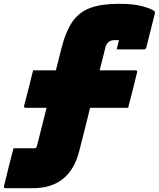

<svg xmlns="http://www.w3.org/2000/svg" viewBox="-122 -790 835 1010"><path d="M-51 -10H57Q65 -10 68 -13Q71 -16 72 -21Q85 -71 97.5 -121.5Q110 -172 123 -223H13Q2 -223 5 -234Q16 -275 29 -327Q42 -379 52 -420H172Q179 -447 185.5 -473.5Q192 -500 199 -527Q222 -621 257.5 -673.5Q293 -726 352 -748Q411 -770 505 -770Q584 -770 631.5 -756Q679 -742 690 -731Q694 -727 693 -721L648 -541Q645 -530 634 -530H492L495 -543Q498 -555 499.5 -561.5Q501 -568 504 -579H482Q460 -579 448 -568Q436 -558 432 -539Q425 -510 417.5 -480Q410 -450 402 -420H591Q602 -420 599 -409Q589 -368 576 -316Q563 -264 552 -223H352Q338 -165 323.5 -108Q309 -51 295 4Q246 200 50 200H-93Q-104 200 -101 189Q-89 139 -76.5 89Q-64 39 -51 -10Z"/></svg>

Font: Recursive Mn Lnr St XBk
Style: Italic
Weight: 1000
Italic angle: -15°
Monospace: yes
Version: Version 1.079;hotconv 1.0.112;makeotfexe 2.5.65598; ttfautoh